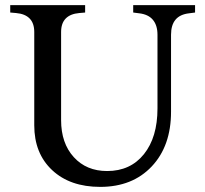

<svg xmlns="http://www.w3.org/2000/svg" viewBox="-20 -720 803 751"><path d="M372 11Q254 11 184 -54.5Q114 -120 114 -230V-595Q114 -629 96 -647.5Q78 -666 43 -669L20 -671V-700H313V-671L290 -669Q255 -666 237 -647.5Q219 -629 219 -595V-250Q219 -160 268.5 -105.5Q318 -51 399 -51Q490 -51 543 -117Q596 -183 596 -296V-584Q596 -621 578 -642.5Q560 -664 524 -668L501 -671V-700H743V-671L720 -668Q684 -664 666.5 -643Q649 -622 649 -584V-283Q649 -149 573.5 -69Q498 11 372 11Z"/></svg>

Font: Redaction
Style: Regular
Weight: 400
Designer: Jeremy Mickel / Forest Young
Foundry: MCKL
Version: Version 2.001; Redaction